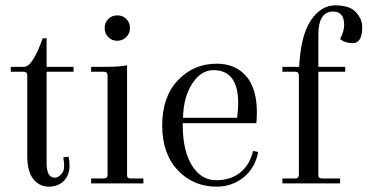

<svg xmlns="http://www.w3.org/2000/svg" viewBox="-20 -680 1363 712"><path d="M152.8 -538.1V-432.1H252.9V-414.1H152.8V-75.2Q152.8 -21 183.1 -21Q197.3 -21 210 -37.1Q222.7 -53.2 214.8 -96.2L233.9 -99.1Q237.8 -84 237.8 -65.9Q237.8 -29.8 216.3 -8.8Q195.3 12.2 160.2 12.2Q125 11.7 103 -16.6Q81.1 -44.9 81.1 -102.1V-399.9Q81.1 -414.1 66.9 -414.1H20V-432.1H68.8Q101.1 -432.1 138.2 -538.1Z M368.2 -576.2Q367.7 -595.7 381.3 -609.4Q395 -623 415 -623Q435.1 -623 448.7 -609.4Q462.4 -595.7 461.9 -576.2Q461.9 -556.6 448.2 -542.5Q434.1 -528.8 414.6 -528.8Q395 -528.8 381.3 -542.5Q368.2 -556.2 368.2 -576.2ZM378.9 -32.2V-399.9Q378.9 -414.1 364.7 -414.1H317.9V-432.1H367.2Q427.2 -432.1 451.2 -438V-29.8Q451.2 -17.6 464.8 -18.1H511.7V0H317.9V-18.1H364.7Q378.9 -18.1 378.9 -32.2Z M863.3 -296.9Q863.3 -419.9 771.5 -419.9Q725.6 -419.9 692.9 -370.1Q660.2 -320.3 658.7 -243.2H859.4Q863.3 -276.9 863.3 -296.9ZM783.7 -443.8Q852.5 -443.8 892.6 -397.9Q932.6 -352.1 932.6 -263.2Q932.6 -245.1 930.7 -223.1H657.7V-215.8Q657.7 -121.1 691.9 -66.4Q726.1 -11.7 780.8 -11.7Q835.4 -11.7 870.6 -40Q905.8 -67.9 918.5 -120.1L937.5 -116.2Q925.3 -55.2 882.3 -21.5Q839.4 12.2 783.7 12.2Q696.8 12.2 639.2 -48.8Q581.5 -109.9 581.5 -215.3Q581.5 -320.8 639.6 -382.3Q697.8 -443.8 783.7 -443.8Z M1160.6 -551.8V-432.1H1260.3V-414.1H1160.6V-29.8Q1160.6 -17.6 1176.3 -18.1H1241.2V0H1027.3V-18.1H1074.2Q1088.4 -18.1 1088.4 -32.2V-399.9Q1088.4 -414.1 1074.2 -414.1H1027.3V-432.1H1089.4Q1095.2 -548.8 1132.8 -604.5Q1170.4 -660.2 1223.1 -660.2Q1276.4 -660.2 1299.8 -634.8Q1323.2 -609.4 1323.2 -580.1Q1323.2 -520 1288.6 -520Q1259.8 -520 1241.2 -535.2Q1256.3 -564.9 1256.3 -587.9Q1256.3 -636.7 1215.3 -637.2Q1160.6 -636.7 1160.6 -551.8Z"/></svg>

Font: Arapey-Regular
Style: Regular
Weight: 400
Designer: Eduardo Rodriguez Tunni
Foundry: Eduardo Rodriguez Tunni
Version: Version 1.002